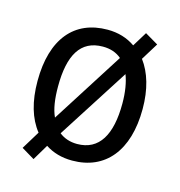

<svg xmlns="http://www.w3.org/2000/svg" viewBox="-95 -658 736 787"><g transform="rotate(15 273.0 -264.0)"><path d="M496 -269C496 -352 476 -419 440 -467L485 -540L429 -573L391 -511C358 -534 319 -546 274 -546C133 -546 50 -448 50 -269C50 -182 70 -114 109 -65L62 12L117 45L157 -22C189 -1 227 10 271 10C411 10 496 -91 496 -269ZM137 -269C137 -401 178 -474 273 -474C305 -474 331 -465 352 -447L158 -142C143 -174 137 -217 137 -269ZM410 -269C410 -137 367 -61 273 -61C243 -61 217 -70 197 -86L391 -389C403 -358 410 -318 410 -269Z"/></g></svg>

Font: Noto Sans Gurmukhi UI SemiCondensed
Style: Regular
Weight: 400
Width: 4
Designer: Jelle Bosma - Monotype Design Team
Foundry: Monotype Imaging Inc.
Version: Version 2.004